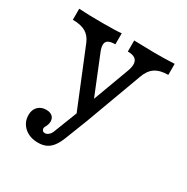

<svg xmlns="http://www.w3.org/2000/svg" viewBox="-144 -539 838 861"><g transform="rotate(30 275.5 -108.5)"><path d="M24.2 -358.1V-415.3Q70.2 -412.1 147.6 -412.1Q221.8 -412.1 244.4 -415.3V-358.1Q221 -358.1 209.3 -351.6Q197.6 -345.2 196.4 -331Q195.2 -316.9 204 -295.2L291.9 -78.2L277.4 -82.3L351.6 -282.3Q361.3 -308.1 359.7 -325Q358.1 -341.9 345.6 -350Q333.1 -358.1 308.9 -358.1V-415.3Q386.3 -412.9 414.5 -412.9Q477.4 -412.9 518.5 -415.3V-358.1Q475.8 -358.1 450.8 -341.1Q425.8 -324.2 412.9 -287.1L305.6 4H251.6L128.2 -298.4Q115.3 -329.8 90.7 -344Q66.1 -358.1 24.2 -358.1ZM65.3 110.5Q65.3 83.1 81.5 66.9Q97.6 50.8 123.4 50.8Q143.5 50.8 154.8 60.5Q166.1 70.2 166.1 87.9Q166.1 96 163.7 102.4Q161.3 108.9 158.9 114.5Q156.5 117.7 154.8 121.8Q153.2 125.8 153.2 129.8Q153.2 136.3 157.7 140.7Q162.1 145.2 169.4 145.2Q179 145.2 188.3 137.1Q197.6 129 201.6 117.7L257.3 -25L305.6 4L260.5 119.4Q249.2 147.6 235.9 164.5Q222.6 181.5 205.2 189.5Q187.9 197.6 163.7 197.6Q120.2 197.6 92.7 173Q65.3 148.4 65.3 110.5Z"/></g></svg>

Font: Playfair Micro SmCond SmLight
Style: Regular
Weight: 360
Width: 4
Designer: Claus Eggers Sørensen
Foundry: Claus Eggers Sørensen
Version: Version 2.100;Glyphs 3.2 (3219)